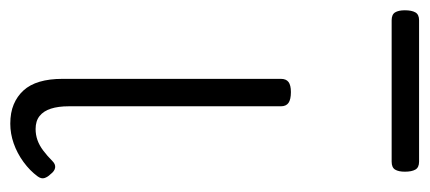

<svg xmlns="http://www.w3.org/2000/svg" viewBox="-268 -552 815 364"><g transform="rotate(90 139.0 -370.5)"><path d="M192 17Q171 17 155.5 10.5Q140 4 129 -8Q118 -20 112.5 -38.5Q107 -57 107 -82V-496Q107 -506 113 -510.5Q119 -515 132 -515Q146 -515 152.5 -510.5Q159 -506 159 -496V-94Q159 -74 163.5 -60Q168 -46 177.5 -38.5Q187 -31 202 -31Q213 -31 223 -34.5Q233 -38 243 -45.5Q253 -53 263 -63Q269 -69 275.5 -68Q282 -67 288 -59Q293 -54 295 -48Q297 -42 292 -35Q281 -20 264.5 -8Q248 4 229.5 10.5Q211 17 192 17ZM-4 -706Q-15 -706 -19 -712.5Q-23 -719 -23 -731Q-23 -744 -19 -751Q-15 -758 -4 -758H264Q275 -758 279 -751Q283 -744 283 -731Q283 -719 279 -712.5Q275 -706 264 -706Z"/></g></svg>

Font: Playwrite CL ExtraLight
Style: Regular
Weight: 200
Designer: Veronika Burian, José Scaglione
Foundry: TypeTogether
Version: Version 1.002